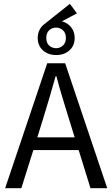

<svg xmlns="http://www.w3.org/2000/svg" viewBox="-20 -988 590 1008"><path d="M215 -863Q198 -851 188 -832Q178 -813 178 -789Q178 -748 205.5 -723.5Q233 -699 275 -699Q317 -699 344.5 -723.5Q372 -748 372 -789Q372 -822 353.5 -845Q335 -868 305 -876L384 -918L347 -968ZM223 -789Q223 -815 238 -829Q253 -843 275 -843Q295 -843 310.5 -829Q326 -815 326 -789Q326 -763 310.5 -749Q295 -735 275 -735Q253 -735 238 -749Q223 -763 223 -789ZM92 0 155 -200H393L455 0H543L322 -656H228L7 0ZM176 -267 207 -367Q224 -422 240 -476.5Q256 -531 272 -588H276Q291 -531 307.5 -476.5Q324 -422 341 -367L372 -267Z"/></svg>

Font: Codetta
Style: Regular
Weight: 400
Italic angle: -11°
Designer: Ulrich Proeller
Foundry: PROSA GmbH
Version: Version 2.00;September 29, 2018;FontCreator 11.5.0.2427 64-b